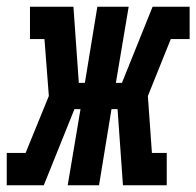

<svg xmlns="http://www.w3.org/2000/svg" viewBox="-54 -550 583 570"><path d="M-34 0V-96H22L91 -265L78 -434H35V-530H164L180 -304H198L235 -530H328L290 -304H308L399 -530H509V-434H453L385 -265L397 -96H441V0H311L295 -226H277L240 0H147L185 -226H167L76 0Z"/></svg>

Font: Iosevka Slab
Style: Bold Italic
Weight: 700
Italic angle: -9°
Monospace: yes
Designer: Belleve Invis
Foundry: Belleve Invis
Version: Version 11.1.0; ttfautohint (v1.8.3)